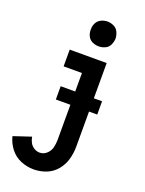

<svg xmlns="http://www.w3.org/2000/svg" viewBox="-183 -847 861 1142"><g transform="rotate(20 247.0 -275.5)"><path d="M179 213Q137 213 97 196.5Q57 180 30.5 145.5Q4 111 -6 70L105 33Q108 52 117 69Q126 86 143 96.5Q160 107 179 107Q204 107 223 89.5Q242 72 248 48Q254 24 254 -1V-424H138V-530H372V-1Q372 40 361 79.5Q350 119 323.5 151Q297 183 258.5 198Q220 213 179 213ZM293 -607Q272 -607 252.5 -616Q233 -625 223.5 -644.5Q214 -664 215 -685Q214 -706 223.5 -725.5Q233 -745 252.5 -754.5Q272 -764 293 -764Q314 -764 333.5 -754.5Q353 -745 362 -725.5Q371 -706 372 -685Q371 -664 362 -644.5Q353 -625 333.5 -616Q314 -607 293 -607ZM162 -223V-307H424V-223Z"/></g></svg>

Font: Iosevka SS01
Style: Bold
Weight: 700
Monospace: yes
Designer: Belleve Invis
Foundry: Belleve Invis
Version: 2.3.3; ttfautohint (v1.8.3)